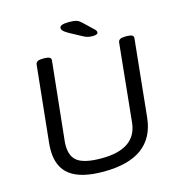

<svg xmlns="http://www.w3.org/2000/svg" viewBox="-124 -973 1014 1088"><g transform="rotate(-15 383.0 -429.0)"><path d="M350 6Q218 6 154.5 -42Q91 -90 91 -191Q91 -200 91.5 -209.5Q92 -219 93 -230L140 -680Q142 -691 151.5 -696.5Q161 -702 183 -702H191Q232 -702 230 -680L182 -225Q181 -217 180.5 -209Q180 -201 180 -194Q180 -125 222 -97.5Q264 -70 358 -70Q561 -70 577 -220L624 -680Q626 -691 635.5 -696.5Q645 -702 667 -702H675Q717 -702 714 -680L667 -225Q642 6 350 6ZM489 -752Q469 -752 455.5 -756.5Q442 -761 421 -773L360 -806Q338 -819 331 -827Q324 -835 324 -843Q324 -864 379 -864Q410 -864 424.5 -858.5Q439 -853 451 -841L511 -784Q520 -775 520 -767Q520 -752 489 -752Z"/></g></svg>

Font: Asap Semi Expanded Semi Expanded Regular
Style: Italic
Weight: 400
Width: 6
Italic angle: -6°
Designer: Pablo Cosgaya
Foundry: Omnibus-Type
Version: Version 3.001; ttfautohint (v1.8.4.7-5d5b)